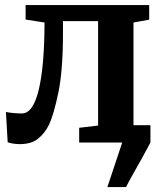

<svg xmlns="http://www.w3.org/2000/svg" viewBox="-20 -576 662 776"><path d="M60 6.5Q44.5 6.5 32 4.2Q19.5 2 11 -1L4 -123.5Q14.5 -121 33.2 -119.2Q52 -117.5 68.5 -117.5Q113.5 -117.5 136.5 -212.8Q159.5 -308 160 -485L83.5 -497V-555.5H583V-496.5L519.5 -485V-70H588V0Q573 29 554.5 62Q536 95 518.5 126Q501 157 489.5 180H414L474 0H300V-59.5L376.5 -68.5V-490.5H234.5V-442Q234.5 -292 216 -202.5Q197.5 -113 178 -72Q162 -38.5 134.5 -16Q107 6.5 60 6.5Z"/></svg>

Font: Merriweather
Style: Bold
Weight: 700
Designer: Eben Sorkin
Foundry: Eben Sorkin
Version: Version 2.100; ttfautohint (v1.7.19-72a1) -l 8 -r 50 -G 200 